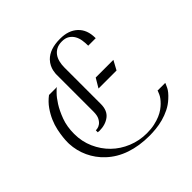

<svg xmlns="http://www.w3.org/2000/svg" viewBox="-198 -955 1160 1160"><g transform="rotate(-45 382.0 -374.5)"><path d="M305 -637Q305 -637 305.5 -646Q306 -655 309 -668.5Q312 -682 319.5 -697.5Q327 -713 341 -728Q385 -773 471 -773Q473 -773 475 -773Q545 -773 586.5 -734.5Q628 -696 628 -626V-623H564V-626Q564 -648 560.5 -670.5Q557 -693 546.5 -711.5Q536 -730 517.5 -742Q499 -754 470 -754Q442 -754 423 -744Q404 -734 392 -717.5Q380 -701 374.5 -678.5Q369 -656 369 -631V-320Q369 -264 334.5 -237.5Q300 -211 247 -211L241 -212H235V-229H238Q239 -229 249.5 -230.5Q260 -232 272.5 -240.5Q285 -249 295 -267.5Q305 -286 305 -320ZM734 -135 732 -129Q732 -128 721 -105Q710 -82 678 -53Q652 -29 621.5 -14Q591 1 559.5 9.5Q528 18 497.5 21Q467 24 441 24Q354 24 283.5 0Q213 -24 162 -72Q117 -114 91.5 -169Q66 -224 63 -286Q63 -286 63 -301Q63 -316 65.5 -340Q68 -364 74.5 -395.5Q81 -427 95 -459.5Q109 -492 131 -523.5Q153 -555 186 -580H254L246 -575Q246 -575 227 -556Q208 -537 186 -502.5Q164 -468 145.5 -418.5Q127 -369 127 -306Q127 -241 152 -184.5Q177 -128 219.5 -86.5Q262 -45 319.5 -21.5Q377 2 441 2Q478 2 507 -4.5Q536 -11 558.5 -20.5Q581 -30 597.5 -42Q614 -54 625 -65Q650 -90 659 -110.5Q668 -131 668 -132V-135ZM579 -396H425L460 -455H611Z"/></g></svg>

Font: Milkman
Style: Regular
Weight: 300
Designer: Giulia Boggio / Martin Desinde
Version: Version 1.000